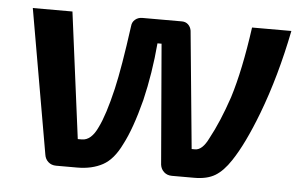

<svg xmlns="http://www.w3.org/2000/svg" viewBox="-41 -550 955 608"><g transform="rotate(5 436.0 -245.5)"><path d="M218 -90H231Q261 -90 281 -134Q301 -174 321 -259Q337 -328 355 -461Q356 -474 365.5 -482Q375 -490 388 -490H514Q526 -490 534 -482.5Q542 -475 544 -463L580 -90H591Q614 -90 633 -129Q663 -184 690 -264Q718 -353 737 -490H862Q833 -344 787 -223Q748 -121 711 -66Q688 -31 662.5 -15.5Q637 0 596 0H525Q510 0 500 -9Q490 -18 488 -32L456 -414H443Q435 -319 414 -231Q390 -138 363 -87Q339 -37 305 -18.5Q271 0 224 0H157Q142 0 132 -9Q122 -18 120 -32L40 -491H166Z"/></g></svg>

Font: Exo 2.0 Semi Bold
Style: Italic
Weight: 600
Italic angle: -8°
Designer: Natanael Gama
Version: Version 1.001;PS 001.001;hotconv 1.0.70;makeotf.lib2.5.58329